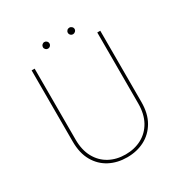

<svg xmlns="http://www.w3.org/2000/svg" viewBox="-185 -953 1062 1107"><g transform="rotate(-30 346.5 -399.5)"><path d="M138 -230Q138 -160 165 -111Q192 -62 239 -36.5Q286 -11 346 -11Q406 -11 453.5 -36.5Q501 -62 528 -111Q555 -160 555 -230V-702H575V-228Q575 -151 544.5 -98.5Q514 -46 462.5 -19Q411 8 346 8Q281 8 229.5 -19Q178 -46 148 -98.5Q118 -151 118 -228V-702H138ZM241 -785Q241 -794 247.5 -800.5Q254 -807 263 -807Q272 -807 278.5 -800.5Q285 -794 285 -785Q285 -776 278.5 -769.5Q272 -763 263 -763Q254 -763 247.5 -769.5Q241 -776 241 -785ZM407 -785Q407 -794 413.5 -800.5Q420 -807 430 -807Q438 -807 445 -800.5Q452 -794 452 -785Q452 -776 445 -769.5Q438 -763 430 -763Q420 -763 413.5 -769.5Q407 -776 407 -785Z"/></g></svg>

Font: Synthetic Thin
Style: Regular
Weight: 100
Designer: Santiago Orozco
Foundry: Typemade
Version: Version 2.000; ttfautohint (v1.8.4.7-5d5b)